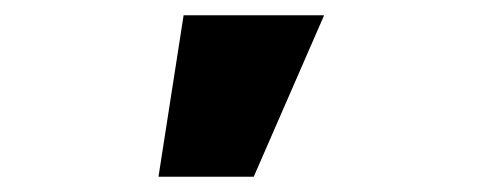

<svg xmlns="http://www.w3.org/2000/svg" viewBox="-20 -819 640 252"><path d="M188 -587 221 -799H405V-798L313 -587Z"/></svg>

Font: Foldit ExtraBold
Style: Regular
Weight: 800
Version: Version 1.003